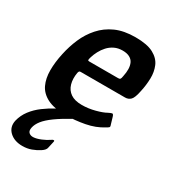

<svg xmlns="http://www.w3.org/2000/svg" viewBox="-176 -578 821 909"><g transform="rotate(30 234.5 -123.0)"><path d="M35 -237Q45 -284 63.5 -327Q82 -370 113 -405Q144 -440 188.5 -460Q233 -480 296 -480Q360 -480 394.5 -461.5Q429 -443 442 -412.5Q455 -382 454 -345.5Q453 -309 445 -273Q437 -232 425 -220Q413 -208 395 -208H153Q148 -208 145.5 -206Q143 -204 141 -196Q135 -161 143 -133.5Q151 -106 173.5 -90.5Q196 -75 235 -75Q270 -75 306 -84.5Q342 -94 361 -105Q373 -111 379.5 -112.5Q386 -114 390 -100L401 -63Q405 -53 401.5 -49.5Q398 -46 387 -40Q348 -15 295.5 -5Q243 5 193 5Q129 5 92 -14Q55 -33 39.5 -66Q24 -99 24 -143Q24 -187 35 -237ZM337 -291Q342 -314 341.5 -332.5Q341 -351 334.5 -365Q328 -379 313 -387Q298 -395 275 -395Q250 -395 230.5 -385.5Q211 -376 197 -360.5Q183 -345 173.5 -327Q164 -309 159 -292Q155 -279 155.5 -275Q156 -271 162 -271Q201 -271 241 -271Q281 -271 321 -271Q329 -271 332 -274.5Q335 -278 337 -291ZM88 234Q44 234 18 209.5Q-8 185 0 147Q8 114 28.5 87Q49 60 78 38.5Q107 17 139 0Q149 -5 160 -8.5Q171 -12 183 -12H238Q244 -12 244 -8.5Q244 -5 237 0Q184 29 151.5 52.5Q119 76 103 96.5Q87 117 83 137Q79 156 88.5 164.5Q98 173 113 172Q130 171 153 161.5Q176 152 193 140Q199 135 204 135.5Q209 136 207 143L199 179Q198 186 192.5 192.5Q187 199 178 205Q158 218 136 226Q114 234 88 234Z"/></g></svg>

Font: Glory SemiBold
Style: Italic
Weight: 600
Italic angle: -12°
Designer: Robert Leuschke
Foundry: Robert Leuschke
Version: Version 1.011